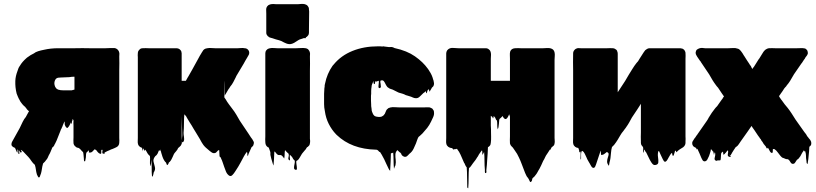

<svg xmlns="http://www.w3.org/2000/svg" viewBox="-20 -772 4262 1003"><path d="M190 145Q190 146 188 151Q186 156 182 155Q179 153 176.5 147Q174 141 173 140Q169 127 167.5 114Q166 101 162 89Q152 81 144 69Q137 58 128.5 48.5Q120 39 110 29Q106 24 101.5 20Q97 16 92 12Q87 9 89.5 12.5Q92 16 93.5 20.5Q95 25 86 24Q83 24 83 18Q83 17 82.5 16.5Q82 16 82 16Q82 16 80 14Q79 20 81 26.5Q83 33 78 32Q74 30 75.5 22Q77 14 72 8Q71 9 71.5 16Q72 23 70 25Q69 26 68 22.5Q67 19 66 18Q64 13 62 8.5Q60 4 58 0Q57 0 56 -0.5Q55 -1 54 -1Q53 -1 51 -3Q49 -3 44 -8Q40 -12 40 -15Q40 -18 40 -20Q40 -25 43 -31L83 -103Q91 -120 98.5 -135.5Q106 -151 115 -161Q115 -162 115.5 -162Q116 -162 116 -163L128 -185Q130 -187 132 -193Q133 -193 133 -195Q132 -194 132 -193Q132 -192 130 -192Q130 -192 128 -194Q126 -195 123.5 -198Q121 -201 120 -202V-203L117 -206Q115 -208 114 -210Q114 -211 112 -213Q110 -215 110 -215Q108 -216 106.5 -217.5Q105 -219 102 -222Q99 -225 96.5 -228Q94 -231 92 -234Q86 -241 83 -248Q80 -253 77.5 -258Q75 -263 73 -268Q70 -274 67 -283Q63 -298 61 -317Q60 -325 60 -332.5Q60 -340 60 -349Q61 -374 71 -400Q76 -418 83 -427Q85 -430 87 -433Q89 -436 90 -438Q98 -449 107 -458Q110 -461 115 -465.5Q120 -470 121 -471Q122 -472 122.5 -472Q123 -472 124 -473Q132 -479 140 -484Q148 -489 157 -493Q165 -500 179.5 -504.5Q194 -509 210 -512Q227 -516 245.5 -518Q264 -520 284 -520H372Q391 -521 410 -520.5Q429 -520 448 -520H532Q538 -520 544.5 -520.5Q551 -521 557 -521H568Q573 -521 577 -521Q581 -521 585 -519Q592 -517 597 -510Q601 -506 603 -497Q604 -493 603.5 -487.5Q603 -482 603 -477Q604 -461 603.5 -441.5Q603 -422 603 -405V-51Q603 -45 603.5 -38.5Q604 -32 603 -26Q603 -18 598 -11Q596 -8 593 -6Q591 -4 586 -2Q582 0 577.5 2Q573 4 568 6Q567 7 565.5 7Q564 7 562 8Q559 10 553 12Q551 14 549 14Q545 15 540.5 17.5Q536 20 532 22Q531 23 530 23Q529 23 528 24Q526 26 526 26Q530 34 517 30Q514 29 514.5 24.5Q515 20 515 16Q515 15 516 15Q516 10 513 10Q508 11 509 18.5Q510 26 508 31Q507 32 505.5 31.5Q504 31 503 31Q498 30 493 25Q483 14 483.5 13Q484 12 474 8Q469 13 463.5 19Q458 25 450 25Q443 26 444 23Q445 20 444 13Q442 15 442 15Q437 21 431 26Q429 34 429 42.5Q429 51 427 59Q426 62 425.5 67Q425 72 422 71Q418 69 418.5 64Q419 59 418 55Q417 47 416.5 38.5Q416 30 414 23L404 13Q400 7 394 3Q391 0 386 0L378 -3Q377 -5 375.5 -6Q374 -7 372 -8Q365 -15 364 -23Q363 -31 363.5 -39.5Q364 -48 364 -55V-115Q364 -122 363.5 -129Q363 -136 364 -143L360 -151Q359 -148 358.5 -144.5Q358 -141 356 -138Q355 -135 355 -129.5Q355 -124 353 -126Q350 -128 350 -133Q349 -130 348 -127Q347 -124 345 -121L340 -112Q334 -106 335.5 -105.5Q337 -105 336 -105Q335 -105 330 -104Q327 -104 322 -112Q319 -118 318.5 -120Q318 -122 318 -125V-132Q318 -134 317.5 -135.5Q317 -137 317 -138Q316 -136 315 -133.5Q314 -131 313 -129L308 -117Q307 -114 306 -111Q305 -108 303 -105Q302 -103 301 -100Q300 -97 298 -95Q298 -93 296 -89Q289 -73 282.5 -55Q276 -37 268 -22L264 -15Q264 -14 263.5 -13.5Q263 -13 263 -12Q261 -8 258 -5.5Q255 -3 253 -1Q251 5 250 7L247 14Q246 15 246 16Q246 17 245 19Q243 24 240.5 29Q238 34 235 39Q232 46 229 52.5Q226 59 221 64Q218 69 215 72Q212 75 210 77L205 82Q204 86 203 90Q202 94 201 98Q199 110 197 122Q195 134 190 145ZM354 -300 369 -304V-371H361Q357 -371 352.5 -370.5Q348 -370 343 -369Q331 -368 319 -368Q307 -368 296 -367Q290 -367 283.5 -366Q277 -365 272 -360Q264 -350 264 -336Q264 -331 265 -328Q267 -318 274 -310Q279 -306 283 -304Q295 -300 312 -300ZM336 -105Q336 -105 336 -105Z M1305 -19Q1304 -12 1300 -8Q1296 -4 1294 -3Q1292 0 1290 6L1278 33Q1277 35 1276 40Q1275 45 1274 43Q1271 36 1272 32.5Q1273 29 1270 21Q1260 33 1253 47Q1246 61 1238 75Q1232 87 1225 98Q1218 109 1211 120Q1209 122 1207 126Q1203 133 1194 142.5Q1185 152 1175 144Q1165 136 1160 123Q1155 110 1151 99Q1147 88 1143.5 77Q1140 66 1135 56Q1134 54 1133.5 52Q1133 50 1131 49Q1130 48 1129 47Q1128 46 1127 45Q1126 37 1126 28.5Q1126 20 1125 12Q1121 12 1118 15Q1114 19 1110 23.5Q1106 28 1100 28Q1093 29 1087 25Q1081 21 1076 17Q1066 9 1055 -1Q1052 -4 1049 -7Q1046 -10 1043 -14Q1041 -17 1039 -20Q1037 -23 1035 -26Q1032 -31 1029.5 -35.5Q1027 -40 1025 -44L1002 -82Q997 -90 991.5 -99Q986 -108 981 -117L972 -131Q968 -137 965 -142.5Q962 -148 958 -154Q958 -155 957.5 -155.5Q957 -156 957 -156Q957 -157 956.5 -157Q956 -157 956 -158Q956 -157 953 -163V-164Q952 -164 952 -164.5Q952 -165 952 -165L943 -175Q941 -153 941 -127Q941 -101 939 -78Q939 -73 939.5 -68Q940 -63 941 -58Q942 -52 942 -45Q942 -38 939 -33Q938 -32 936.5 -30Q935 -28 933 -29H932Q930 -31 930 -35Q930 -31 930 -26.5Q930 -22 928 -18Q928 -17 926 -15Q926 -13 924 -11Q921 -7 917.5 -4.5Q914 -2 911 1Q911 2 909 4Q909 7 906 10Q904 14 901 17Q898 20 895 24Q891 28 888 34Q885 40 882.5 46.5Q880 53 876 60Q874 64 871.5 67.5Q869 71 866 74Q864 76 862 77Q861 79 860.5 81.5Q860 84 858 86Q853 94 851 87Q849 80 847 77Q842 73 839 68Q833 59 829 47.5Q825 36 822 25Q822 23 821.5 22Q821 21 821 20L818 13V6Q817 8 817 11.5Q817 15 815 16Q813 17 813 14.5Q813 12 811 12Q808 21 803.5 30Q799 39 791 44Q779 59 782 72.5Q785 86 789 100Q793 114 783 129Q782 134 781 139Q780 144 778 149Q777 150 775.5 150Q774 150 774 149Q772 128 772.5 106.5Q773 85 770 63Q770 58 769.5 68Q769 78 768.5 88Q768 98 766 94Q762 82 763.5 68.5Q765 55 763 42Q762 42 760.5 41Q759 40 760 40Q757 38 754.5 34.5Q752 31 750 28Q747 23 744.5 18Q742 13 737 9Q737 14 735 15Q733 16 732.5 12.5Q732 9 731 8L728 3Q728 4 727.5 4.5Q727 5 727 6Q724 21 725 21.5Q726 22 722 0Q721 0 720.5 -0.5Q720 -1 718 -1Q710 -4 705 -11Q703 -13 701 -19Q699 -26 699.5 -35Q700 -44 700 -51V-473Q700 -478 699.5 -483.5Q699 -489 700 -494Q700 -498 702 -504Q704 -508 705.5 -509.5Q707 -511 708 -512Q714 -520 725 -520Q733 -521 741 -520.5Q749 -520 756 -520H902Q911 -520 918 -515L924 -509Q925 -508 927 -504Q929 -498 929 -494V-350H951L961 -368Q963 -371 964.5 -373.5Q966 -376 967 -378L984 -408Q992 -423 1000.5 -438Q1009 -453 1017 -468Q1019 -472 1023.5 -480Q1028 -488 1032 -494Q1034 -497 1035.5 -500Q1037 -503 1039 -505Q1041 -510 1047 -514.5Q1053 -519 1063 -520Q1073 -522 1083.5 -521Q1094 -520 1103 -520H1222Q1230 -520 1239.5 -521Q1249 -522 1258 -520Q1268 -520 1275 -513Q1282 -506 1282 -496Q1282 -492 1281 -489Q1280 -486 1278 -483L1270 -469Q1266 -463 1262.5 -456.5Q1259 -450 1255 -443Q1255 -442 1254.5 -442Q1254 -442 1254 -441L1217 -379Q1214 -375 1213 -371Q1206 -357 1199 -343.5Q1192 -330 1183 -320Q1181 -316 1178.5 -312.5Q1176 -309 1173 -305Q1168 -295 1162 -286L1154 -273Q1154 -317 1154 -333.5Q1154 -350 1153.5 -348Q1153 -346 1153 -333Q1153 -320 1152.5 -304Q1152 -288 1152 -275.5Q1152 -263 1152 -263L1159 -253L1168 -238Q1172 -234 1173 -231L1194 -203Q1205 -189 1214.5 -173Q1224 -157 1233 -141L1278 -74Q1281 -69 1284.5 -64Q1288 -59 1291 -54Q1293 -52 1297.5 -45.5Q1302 -39 1304 -34Q1305 -33 1305 -32Q1305 -31 1306 -29Q1307 -25 1305 -19ZM929 -61Q929 -56 929.5 -50Q930 -44 930 -39Q930 -42 930.5 -45.5Q931 -49 931 -53Q932 -58 932 -62Q932 -66 932 -69L929 -164Z M1500 -542Q1488 -540 1475.5 -545Q1463 -550 1451 -557Q1448 -558 1444.5 -559.5Q1441 -561 1437 -562Q1429 -564 1420.5 -566.5Q1412 -569 1404 -572Q1401 -573 1398.5 -573.5Q1396 -574 1393 -575L1385 -578Q1384 -580 1382.5 -581Q1381 -582 1379 -583Q1372 -590 1371 -598V-700Q1371 -709 1370.5 -720Q1370 -731 1376 -739L1382 -745Q1385 -747 1391 -749Q1399 -751 1407.5 -751Q1416 -751 1423 -750H1536Q1545 -751 1554.5 -751.5Q1564 -752 1573 -750Q1574 -750 1574 -749.5Q1574 -749 1575 -749Q1576 -749 1580 -747Q1585 -745 1588 -740Q1593 -734 1593.5 -729Q1594 -724 1594 -721Q1595 -717 1595 -713.5Q1595 -710 1595 -706Q1595 -685 1594.5 -663Q1594 -641 1594 -620V-602Q1594 -597 1593 -594Q1592 -589 1587 -584L1583 -580Q1581 -578 1579 -578Q1578 -577 1577.5 -575Q1577 -573 1575 -572Q1575 -572 1573 -572.5Q1571 -573 1569 -573Q1567 -573 1564 -572Q1561 -571 1559 -570Q1557 -569 1554 -568.5Q1551 -568 1549 -567Q1547 -567 1546 -566Q1539 -563 1532 -558Q1525 -553 1517 -548.5Q1509 -544 1500 -542ZM1598 -18Q1597 -17 1597 -16Q1597 -15 1596 -14V-13Q1594 -11 1592 -9Q1590 -7 1588 -5Q1588 -5 1587.5 -4.5Q1587 -4 1586 -4Q1586 -4 1585.5 -3.5Q1585 -3 1584 -3Q1582 -1 1580 3Q1579 4 1578.5 6Q1578 8 1576 9Q1572 14 1568 18.5Q1564 23 1560 28V29H1559Q1559 30 1557 32L1544 54Q1539 63 1532 67Q1528 69 1528 69Q1527 77 1529 88.5Q1531 100 1531 108.5Q1531 117 1524 115Q1516 113 1516 104.5Q1516 96 1518.5 85.5Q1521 75 1520 67Q1519 67 1516 64Q1513 61 1511 57.5Q1509 54 1507 50Q1504 47 1503 45L1494 36Q1493 43 1494.5 56Q1496 69 1491 65Q1484 60 1487 50Q1490 40 1488 32Q1487 30 1485.5 29Q1484 28 1482 26L1475 19Q1473 16 1469 12Q1467 22 1467 33Q1467 44 1465 55Q1464 56 1463 54Q1462 52 1461 51Q1458 47 1455.5 44Q1453 41 1449 39Q1444 37 1439 38Q1434 39 1429 35Q1425 32 1422.5 28.5Q1420 25 1417 21Q1416 21 1415 20Q1414 19 1413 21Q1412 38 1411.5 56Q1411 74 1409 92Q1409 94 1407.5 89.5Q1406 85 1405 83Q1403 77 1401 69.5Q1399 62 1397 56Q1393 42 1392.5 37Q1392 32 1392.5 29Q1393 26 1391.5 20.5Q1390 15 1384 -1L1378 -4Q1371 -9 1368.5 -16Q1366 -23 1366 -30Q1365 -37 1365.5 -44.5Q1366 -52 1366 -59V-493Q1366 -498 1367 -501Q1369 -507 1371 -509L1377 -515Q1381 -518 1390 -520Q1400 -522 1410.5 -521Q1421 -520 1429 -520H1528Q1540 -520 1552.5 -521Q1565 -522 1577 -520Q1579 -520 1581 -519Q1583 -518 1585.5 -517Q1588 -516 1589 -515Q1592 -512 1593 -510Q1597 -506 1599 -497Q1600 -493 1599.5 -487.5Q1599 -482 1599 -477Q1600 -458 1599.5 -439.5Q1599 -421 1599 -402V-55Q1599 -51 1599 -47Q1599 -43 1600 -38Q1600 -34 1600 -30Q1600 -26 1598 -18Z M2241 -201Q2247 -195 2247 -187Q2249 -174 2243 -160.5Q2237 -147 2232 -137Q2223 -118 2211.5 -103.5Q2200 -89 2187 -75Q2184 -72 2179.5 -68Q2175 -64 2173 -62Q2171 -61 2168 -58Q2168 -58 2166 -56Q2162 -49 2159 -40Q2156 -31 2153 -23Q2149 -15 2145 -5Q2141 5 2136 13L2130 21L2129 22Q2126 25 2123.5 27.5Q2121 30 2118 32Q2115 35 2112.5 38Q2110 41 2106 44Q2099 49 2091 46.5Q2083 44 2078 37Q2077 35 2076.5 32.5Q2076 30 2074 29Q2072 27 2072 26Q2068 24 2063 19Q2060 17 2058 14Q2056 12 2056 12Q2046 22 2045.5 35Q2045 48 2047 62Q2049 76 2046 90Q2046 93 2042 99Q2041 101 2040 105.5Q2039 110 2038 108Q2036 87 2036 66.5Q2036 46 2034 25Q2034 25 2030 27Q2029 27 2028.5 27.5Q2028 28 2026 28Q2023 28 2022 29Q2021 51 2020.5 74.5Q2020 98 2018 121Q2018 122 2017 119.5Q2016 117 2014 116L2010 109Q2007 103 2004 96.5Q2001 90 1998 84Q1988 60 1974 36Q1969 27 1964 20Q1964 22 1962 22Q1961 23 1958 17Q1952 10 1945 10Q1816 7 1739 -67L1735 -71Q1713 -94 1697.5 -124.5Q1682 -155 1677 -192Q1673 -210 1673 -228Q1673 -246 1673 -265V-266Q1673 -274 1673 -282.5Q1673 -291 1674 -300Q1674 -305 1674.5 -310Q1675 -315 1676 -320Q1676 -322 1676 -325Q1676 -328 1677 -331Q1677 -332 1677.5 -333Q1678 -334 1678 -335Q1683 -361 1693 -384.5Q1703 -408 1717 -428Q1719 -431 1724 -436Q1762 -482 1821.5 -506Q1881 -530 1954 -530Q1960 -530 1966 -530Q1972 -530 1977 -529Q1983 -531 1988 -529L2012 -526Q2026 -528 2035 -524L2041 -521Q2106 -507 2148 -477.5Q2190 -448 2215 -413Q2217 -410 2219.5 -406.5Q2222 -403 2224 -399Q2237 -380 2243 -356Q2244 -355 2244 -353.5Q2244 -352 2245 -350Q2249 -336 2246 -327Q2246 -326 2245.5 -325.5Q2245 -325 2245 -325Q2244 -321 2242 -319.5Q2240 -318 2238 -316Q2237 -315 2236 -313.5Q2235 -312 2234 -310Q2234 -310 2232 -306Q2230 -302 2228 -300Q2227 -299 2226.5 -296Q2226 -293 2224 -294Q2222 -296 2222 -299.5Q2222 -303 2220 -305Q2219 -306 2216 -303Q2214 -301 2212 -295Q2211 -292 2210.5 -288.5Q2210 -285 2208 -285Q2206 -285 2206 -289.5Q2206 -294 2204 -295Q2204 -296 2200 -292Q2196 -288 2192 -286Q2184 -279 2174 -268.5Q2164 -258 2152 -259Q2144 -259 2136 -263Q2128 -267 2120 -269Q2116 -271 2110.5 -272Q2105 -273 2100 -275Q2096 -277 2091 -279.5Q2086 -282 2081 -283Q2075 -285 2068.5 -286.5Q2062 -288 2057 -291Q2052 -293 2047 -296Q2042 -299 2037 -301Q2032 -304 2026.5 -305.5Q2021 -307 2016 -309Q2012 -311 2010 -313Q2002 -317 1997 -327Q1993 -334 1989.5 -341.5Q1986 -349 1979 -353L1973 -347Q1977 -351 1977 -353Q1976 -353 1972.5 -352Q1969 -351 1967 -350V-341Q1968 -337 1968.5 -333.5Q1969 -330 1969 -326Q1971 -318 1968 -315Q1967 -312 1964.5 -312Q1962 -312 1960 -312L1959 -313Q1957 -315 1957 -320Q1957 -325 1958 -330.5Q1959 -336 1959 -341V-346Q1959 -349 1958.5 -349.5Q1958 -350 1958 -350Q1957 -350 1956 -349.5Q1955 -349 1954 -349Q1950 -347 1950 -347Q1949 -346 1945 -346Q1944 -346 1942.5 -347Q1941 -348 1940 -346Q1939 -344 1939 -338Q1939 -332 1936 -333Q1931 -335 1931 -340Q1931 -345 1932 -348Q1930 -346 1930 -346Q1928 -342 1928 -342Q1927 -340 1926 -337Q1925 -334 1924 -332Q1921 -326 1921 -318Q1920 -313 1919.5 -307Q1919 -301 1919 -295V-290Q1919 -286 1919 -281.5Q1919 -277 1918 -272Q1918 -258 1918 -246.5Q1918 -235 1919 -224V-218Q1920 -216 1920 -211Q1920 -206 1921 -204Q1921 -201 1921.5 -198.5Q1922 -196 1922 -193Q1923 -192 1923 -190.5Q1923 -189 1924 -187Q1928 -174 1936 -167Q1938 -165 1945 -163Q1947 -162 1951 -162Q1955 -161 1958 -161Q1961 -161 1965 -161Q1967 -162 1969.5 -162Q1972 -162 1974 -163Q1977 -165 1980.5 -167Q1984 -169 1986 -172Q1987 -174 1988 -175Q1989 -176 1990 -177L1996 -191Q1999 -200 2007 -205Q2009 -208 2012.5 -208.5Q2016 -209 2015 -209Q2019 -211 2022 -211Q2030 -213 2042.5 -212Q2055 -211 2065 -211H2196Q2203 -211 2210.5 -211.5Q2218 -212 2225 -211Q2231 -209 2234 -207L2239 -204Q2241 -202 2241 -201Z M2878 -32Q2878 -26 2876 -18Q2875 -14 2872 -11Q2870 -9 2867.5 -7Q2865 -5 2862 -3Q2861 -2 2858 4.5Q2855 11 2854 11Q2853 11 2852 10Q2852 11 2851.5 11Q2851 11 2851 12Q2847 19 2842 26Q2837 33 2832 41L2826 53Q2825 56 2823 59.5Q2821 63 2819 66L2816 72Q2812 82 2807.5 91Q2803 100 2798 110Q2795 114 2792.5 119Q2790 124 2787 129L2784 134Q2783 135 2783 135.5Q2783 136 2782 137Q2772 152 2762 159Q2760 163 2759.5 168.5Q2759 174 2754 178Q2750 182 2746 172Q2742 162 2737 156Q2732 151 2729 144Q2726 137 2723 131L2705 84Q2702 76 2698.5 67.5Q2695 59 2691 51Q2683 32 2668 12L2659 -1L2652 -8Q2646 -14 2645 -20Q2645 -21 2644.5 -21.5Q2644 -22 2644 -23Q2643 -32 2643.5 -41Q2644 -50 2644 -59V-163L2640 -175Q2639 -174 2638 -171Q2637 -168 2636 -166Q2634 -162 2630 -156Q2626 -150 2620 -150Q2615 -151 2611 -156.5Q2607 -162 2605 -166Q2604 -164 2602 -162Q2599 -159 2596.5 -156.5Q2594 -154 2591 -152Q2589 -150 2588 -146Q2587 -136 2586.5 -126.5Q2586 -117 2584 -107Q2583 -104 2581.5 -99.5Q2580 -95 2580 -97Q2577 -108 2577.5 -119.5Q2578 -131 2576 -142Q2575 -143 2574 -144Q2573 -145 2572 -146L2569 -152Q2568 -154 2567.5 -156Q2567 -158 2565 -159Q2565 -160 2564.5 -160Q2564 -160 2564 -161Q2561 -163 2559 -166Q2558 -163 2558 -159.5Q2558 -156 2556 -154Q2555 -153 2554 -156Q2553 -159 2552 -161L2544 -167V-132Q2544 -125 2544 -116Q2544 -107 2545 -97V-85Q2545 -75 2545.5 -58Q2546 -41 2544 -26Q2544 -22 2542 -16Q2541 -13 2537 -9Q2535 -7 2535 -7Q2533 -5 2529 -3Q2528 13 2527.5 30Q2527 47 2525 64Q2524 76 2523.5 88.5Q2523 101 2521 113Q2520 117 2521 124Q2522 131 2517 132Q2513 133 2513 126Q2513 119 2513 115Q2511 94 2511 69Q2511 44 2509 22L2505 29Q2504 30 2503 34Q2502 38 2501 36Q2499 31 2499.5 25Q2500 19 2498 13L2493 19Q2490 22 2488 26Q2485 30 2482 34.5Q2479 39 2477 44Q2476 45 2475 47Q2474 49 2472 51Q2470 55 2467.5 58.5Q2465 62 2463 65Q2457 73 2451 80.5Q2445 88 2440 96Q2438 99 2435.5 101.5Q2433 104 2430 106Q2428 128 2428 158Q2428 188 2426 211Q2425 212 2423.5 210Q2422 208 2421 207Q2420 184 2420 154Q2420 124 2418 102Q2414 98 2411 91.5Q2408 85 2406 80H2405Q2398 65 2392 50Q2386 35 2378 21Q2375 16 2372 12.5Q2369 9 2367 5Q2363 7 2362 7H2355Q2351 9 2350 9Q2346 9 2346 7Q2346 5 2344 4Q2342 3 2340 1Q2338 1 2337 1.5Q2336 2 2333 0Q2332 0 2331.5 -0.5Q2331 -1 2329 -1Q2321 -4 2316 -11Q2314 -13 2312 -19Q2310 -26 2310.5 -35Q2311 -44 2311 -51V-493Q2311 -501 2316 -509L2322 -515Q2333 -523 2347.5 -521.5Q2362 -520 2375 -520H2517Q2528 -520 2535 -513Q2540 -510 2543 -501Q2544 -497 2544.5 -493.5Q2545 -490 2545 -486Q2545 -481 2544.5 -475.5Q2544 -470 2544 -465V-350H2644V-465Q2644 -474 2643.5 -484Q2643 -494 2645 -502Q2648 -511 2656 -516Q2660 -518 2663.5 -519Q2667 -520 2671 -520Q2679 -521 2686.5 -520.5Q2694 -520 2700 -520H2818Q2827 -520 2837.5 -521Q2848 -522 2858 -519Q2874 -514 2877 -498Q2879 -489 2878 -479Q2877 -469 2877 -460V-51Q2877 -50 2877.5 -43.5Q2878 -37 2878 -32Z M3561 -60Q3561 -53 3561.5 -46.5Q3562 -40 3561 -33V-24Q3560 -15 3555 -9L3549 -3Q3545 0 3539.5 3Q3534 6 3530 9Q3527 11 3524 13.5Q3521 16 3518 19Q3517 20 3516 22Q3515 24 3514 23Q3507 12 3510.5 12.5Q3514 13 3517 15.5Q3520 18 3510 15H3509H3508Q3508 15 3506 17Q3505 20 3504.5 23.5Q3504 27 3502 31Q3501 33 3500.5 36Q3500 39 3498 41Q3496 43 3494 41Q3492 38 3492 34Q3492 30 3490 27Q3488 28 3486 30Q3483 33 3481 37Q3476 44 3472.5 51.5Q3469 59 3464 66Q3463 67 3462 68.5Q3461 70 3459 71Q3457 73 3454 73Q3450 73 3447 68Q3446 66 3445 64Q3444 62 3443 61Q3437 50 3432.5 39Q3428 28 3423 18Q3419 18 3419 18Q3415 33 3417.5 49Q3420 65 3419 76.5Q3418 88 3403 90Q3396 91 3391.5 87Q3387 83 3383 77Q3375 65 3369 51.5Q3363 38 3356 25L3350 17Q3349 15 3348.5 12Q3348 9 3346 10Q3344 13 3344 20.5Q3344 28 3342 25Q3339 18 3340 10.5Q3341 3 3339 -4Q3335 -8 3333 -11Q3331 -15 3330 -16Q3330 -17 3329.5 -17.5Q3329 -18 3329 -19Q3328 -22 3328 -25.5Q3328 -29 3328 -33Q3327 -45 3327.5 -57Q3328 -69 3328 -80V-230Q3324 -223 3319 -215.5Q3314 -208 3309 -200L3281 -158Q3274 -145 3267 -132.5Q3260 -120 3252 -109Q3250 -106 3248 -103Q3246 -100 3244 -98Q3240 -92 3236 -87Q3232 -82 3228 -77L3221 -66Q3214 -54 3206.5 -41.5Q3199 -29 3188 -15Q3185 -11 3181 -8Q3180 -7 3179 -6Q3178 -5 3177 -4Q3173 10 3172 25Q3171 40 3169 54Q3168 59 3167 65Q3166 71 3164 77Q3163 81 3162 89Q3161 97 3160 93Q3151 82 3151.5 71Q3152 60 3155.5 50.5Q3159 41 3159.5 33.5Q3160 26 3150 22Q3148 24 3145 26Q3142 28 3140 30Q3136 33 3132.5 35Q3129 37 3124 37Q3123 37 3122 37.5Q3121 38 3120 37Q3119 32 3119 26Q3119 20 3118 15Q3116 18 3114 26Q3109 41 3104 56Q3099 71 3094 86Q3093 90 3089.5 97.5Q3086 105 3080 105Q3077 105 3076 104Q3072 102 3069.5 97.5Q3067 93 3065 90Q3063 86 3061 82.5Q3059 79 3057 76Q3054 70 3050.5 64.5Q3047 59 3045 53Q3041 45 3037.5 37Q3034 29 3029 22Q3027 20 3025 18.5Q3023 17 3021 16Q3016 19 3015.5 32Q3015 45 3015.5 55Q3016 65 3013 59Q3012 57 3013 43.5Q3014 30 3012 18Q3012 21 3009 23Q3006 25 3006 20Q3006 15 3005 12Q3004 9 3003 6.5Q3002 4 3001 1Q3000 1 2999 0.5Q2998 0 2996 0Q2995 0 2994.5 -0.5Q2994 -1 2992 -1Q2984 -4 2979 -11Q2977 -13 2975 -19Q2973 -26 2973.5 -35Q2974 -44 2974 -51V-405Q2974 -423 2973.5 -447Q2973 -471 2974 -493Q2974 -504 2982 -512Q2984 -514 2986.5 -516Q2989 -518 2993 -519Q2998 -521 3003.5 -520.5Q3009 -520 3014 -520H3152Q3159 -520 3167 -520.5Q3175 -521 3182 -520Q3185 -520 3188 -519Q3191 -518 3194 -516Q3196 -515 3198 -513Q3201 -512 3202 -509Q3204 -507 3204 -505Q3206 -501 3206.5 -497Q3207 -493 3207 -490V-290L3245 -348Q3246 -349 3248 -353Q3256 -367 3265 -382Q3274 -397 3283 -411L3294 -428Q3306 -445 3314 -453Q3314 -454 3314.5 -454.5Q3315 -455 3315 -455L3321 -465L3337 -490Q3343 -500 3351 -510Q3356 -514 3360.5 -516.5Q3365 -519 3371 -520H3534Q3538 -520 3544 -518Q3545 -518 3545.5 -517.5Q3546 -517 3547 -517Q3555 -513 3558 -505Q3561 -501 3561 -495Q3562 -488 3561.5 -480Q3561 -472 3561 -465Z M4218 -26V-20Q4217 -18 4217 -16Q4217 -14 4215 -12L4214 -11Q4214 -11 4208 -5Q4207 7 4206.5 19.5Q4206 32 4204 45Q4203 52 4202.5 60Q4202 68 4200 76Q4200 78 4199.5 81.5Q4199 85 4197 84Q4194 81 4193.5 77Q4193 73 4193 69Q4190 52 4190.5 42.5Q4191 33 4186 17Q4183 20 4182 19Q4180 15 4180 13Q4179 13 4179 13.5Q4179 14 4179 14Q4178 16 4176 18.5Q4174 21 4172 24L4168 31Q4162 45 4152 56L4150 58Q4147 61 4143 63Q4139 68 4134.5 76Q4130 84 4122 84Q4114 84 4109 74.5Q4104 65 4098 61Q4095 59 4092 59.5Q4089 60 4086 59Q4083 58 4080 56.5Q4077 55 4074 54Q4070 52 4069.5 52.5Q4069 53 4066 51Q4063 49 4060.5 46Q4058 43 4056 41Q4049 33 4042.5 23.5Q4036 14 4026 7Q4025 8 4018 6Q4017 7 4017 18.5Q4017 30 4009 26Q4005 24 4002 18.5Q3999 13 3997 9L3994 3L3988 0Q3988 2 3988.5 4.5Q3989 7 3984 1L3981 -6Q3977 -10 3976 -12Q3975 -14 3972.5 -16.5Q3970 -19 3971 -18Q3971 -19 3970 -19L3963 -31Q3962 -32 3960 -34.5Q3958 -37 3959 -36L3958 -37Q3956 -42 3954 -45Q3952 -48 3950 -49Q3949 -51 3948.5 -52Q3948 -53 3947 -54Q3943 -59 3939 -65Q3935 -71 3931 -77Q3926 -85 3921 -92Q3916 -99 3911 -106L3908 -111L3906 -114L3892 -94Q3890 -92 3888 -88L3849 -33Q3847 -31 3847 -30Q3845 -28 3843 -24Q3840 -20 3837 -15.5Q3834 -11 3830 -8Q3828 -7 3826 -5Q3825 -5 3823 -3Q3818 4 3813 12Q3808 20 3803 28Q3802 32 3799 35Q3798 36 3797 39Q3796 42 3795 40Q3791 36 3789 34Q3793 39 3796.5 45Q3800 51 3787 46Q3780 43 3782.5 32Q3785 21 3783 13Q3778 16 3775 21Q3772 26 3767 30Q3766 33 3763 34Q3760 37 3759 36Q3758 32 3758 28Q3758 24 3757 20Q3757 20 3756.5 20.5Q3756 21 3755 21Q3755 22 3751.5 24Q3748 26 3748 27Q3746 36 3746 45.5Q3746 55 3744 64Q3743 66 3738 66Q3733 66 3731 66Q3727 66 3727 66Q3727 70 3719 67Q3710 63 3714 50Q3718 37 3716 27Q3716 26 3714.5 25Q3713 24 3713 25Q3710 34 3710 39Q3709 35 3708.5 30.5Q3708 26 3706 20Q3706 18 3704 18Q3701 19 3701 14Q3698 10 3694 7Q3693 9 3693 12Q3693 15 3692 18Q3691 21 3690 24.5Q3689 28 3688 31Q3687 34 3686 37Q3685 40 3684 43Q3681 50 3675.5 60.5Q3670 71 3660 71Q3653 70 3649.5 63.5Q3646 57 3644 53Q3639 41 3634 29Q3629 17 3623 5Q3622 8 3620 8Q3618 9 3618 4Q3616 2 3616 0Q3615 0 3614.5 -0.5Q3614 -1 3612 -1L3603 -7L3601 -9Q3596 -15 3596 -24Q3596 -29 3598 -33Q3600 -37 3603 -41L3608 -49L3613 -55Q3615 -59 3617.5 -62.5Q3620 -66 3623 -69Q3623 -71 3626 -74L3672 -140Q3675 -144 3677.5 -148.5Q3680 -153 3682 -157Q3690 -171 3698.5 -183Q3707 -195 3715 -205Q3717 -208 3720 -211Q3723 -214 3726 -217Q3728 -220 3730 -222.5Q3732 -225 3733 -227L3750 -251Q3750 -251 3750 -251.5Q3750 -252 3751 -252L3756 -259Q3756 -261 3757.5 -262.5Q3759 -264 3760 -265Q3760 -266 3762 -268Q3764 -270 3762 -268L3756 -277Q3755 -279 3753 -281L3731 -314Q3724 -321 3718 -330Q3714 -335 3710.5 -340.5Q3707 -346 3703 -352L3689 -376Q3687 -380 3685 -383L3642 -447Q3641 -449 3640 -451Q3639 -453 3637 -454L3622 -476Q3620 -481 3618 -483Q3614 -489 3614 -496Q3614 -500 3615 -501Q3615 -504 3617 -508Q3618 -510 3619 -511Q3620 -512 3621 -513Q3624 -515 3627.5 -517Q3631 -519 3635 -520Q3642 -522 3649 -521.5Q3656 -521 3663 -520H3785Q3796 -520 3809 -521Q3822 -522 3833 -518Q3838 -517 3842 -514Q3846 -511 3847 -509L3850 -506L3858 -495Q3860 -492 3861.5 -489.5Q3863 -487 3864 -485L3870 -476Q3876 -466 3882 -457Q3888 -448 3894 -439Q3899 -430 3900.5 -429.5Q3902 -429 3907 -417L3911 -412L3915 -419Q3917 -421 3918.5 -423Q3920 -425 3921 -427Q3922 -429 3923.5 -431Q3925 -433 3926 -435L3943 -462Q3945 -464 3947 -467Q3949 -470 3950 -472Q3952 -475 3954 -478.5Q3956 -482 3958 -485L3968 -501Q3970 -504 3972 -506Q3974 -508 3978 -512Q3981 -514 3985.5 -516.5Q3990 -519 3996 -520Q4004 -521 4013 -520.5Q4022 -520 4029 -520H4144Q4149 -520 4162 -520.5Q4175 -521 4184 -519Q4189 -518 4191 -515Q4193 -514 4193.5 -513Q4194 -512 4195 -511Q4198 -508 4198.5 -505Q4199 -502 4199 -502Q4200 -500 4200 -497Q4200 -494 4200 -492Q4199 -489 4198 -487Q4197 -485 4196 -483L4187 -471Q4186 -468 4184 -465Q4182 -462 4180 -460L4169 -443L4167 -441L4127 -383Q4126 -382 4125.5 -380Q4125 -378 4123 -376Q4116 -363 4107.5 -349.5Q4099 -336 4090 -326Q4089 -323 4086.5 -320.5Q4084 -318 4082 -316L4077 -310Q4073 -303 4068 -296Q4063 -289 4058 -282Q4059 -283 4055 -277.5Q4051 -272 4051 -272L4050 -267Q4051 -267 4052 -265.5Q4053 -264 4052 -265L4060 -253L4064 -248Q4079 -226 4095 -208Q4106 -194 4116 -178.5Q4126 -163 4136 -147L4182 -82Q4192 -71 4197 -60Q4199 -58 4201 -55.5Q4203 -53 4205 -50Q4207 -47 4210.5 -43.5Q4214 -40 4215 -36Q4218 -32 4218 -26Z"/></svg>

Font: Rubik Wet Paint
Style: Regular
Weight: 400
Designer: Hubert and Fischer, NaN
Foundry: Hubert and Fischer, NaN
Version: Version 2.200